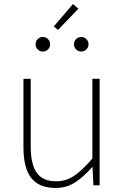

<svg xmlns="http://www.w3.org/2000/svg" viewBox="-20 -917 617 950"><path d="M255 13Q174 13 135 -36Q96 -85 96 -188V-527H132V-192Q132 -105 161.5 -62.5Q191 -20 258 -20Q307 -20 347.5 -47.5Q388 -75 437 -133V-527H473V0H442L438 -90H436Q396 -44 353 -15.5Q310 13 255 13ZM191 -662Q177 -662 166.5 -672.5Q156 -683 156 -697Q156 -713 166.5 -723.5Q177 -734 191 -734Q207 -734 217.5 -723.5Q228 -713 228 -697Q228 -683 217.5 -672.5Q207 -662 191 -662ZM267 -769 246 -786 341 -897 368 -874ZM382 -662Q367 -662 356.5 -672.5Q346 -683 346 -697Q346 -713 356.5 -723.5Q367 -734 382 -734Q397 -734 407.5 -723.5Q418 -713 418 -697Q418 -683 407.5 -672.5Q397 -662 382 -662Z"/></svg>

Font: Noto Sans KR Thin
Style: Regular
Weight: 100
Designer: Ryoko NISHIZUKA 西塚涼子 (kana, bopomofo & ideographs); Paul D. Hunt (Latin, Greek & Cyrillic); Sandoll Communications 산돌커뮤니
Foundry: Adobe
Version: Version 2.004-H2;hotconv 1.0.118;makeotfexe 2.5.65603